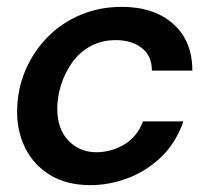

<svg xmlns="http://www.w3.org/2000/svg" viewBox="-20 -528 602 560"><path d="M244 12Q175 12 127 -17Q79 -46 54.5 -94.5Q30 -143 30 -200Q30 -266 53.5 -321.5Q77 -377 118 -419Q159 -461 214.5 -484.5Q270 -508 335 -508Q429 -508 485 -458.5Q541 -409 541 -322H423Q423 -366 393 -388.5Q363 -411 318 -411Q276 -411 243.5 -393Q211 -375 190 -345Q169 -315 158 -280Q147 -245 147 -211Q147 -152 179.5 -118Q212 -84 261 -84Q305 -84 343 -107Q381 -130 397 -174H515Q492 -109 448 -68Q404 -27 350.5 -7.5Q297 12 244 12Z"/></svg>

Font: Rethink Sans SemiBold
Style: Italic
Weight: 600
Italic angle: -10°
Designer: The Rethink Sans project authors (Hans Thiessen). DM Sans designed by Colophon Foundry.
Foundry: Rethink Communications LLC
Version: Version 1.001